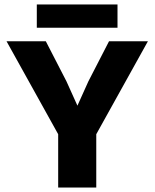

<svg xmlns="http://www.w3.org/2000/svg" viewBox="-20 -846 697 866"><path d="M647.2 -660 414.2 -240.6V0H242.4V-240.6L9.4 -660H186.6L279.8 -479L329.2 -369.4L378.6 -479L471.8 -660ZM510 -825.8V-721H146V-825.8Z"/></svg>

Font: Work Sans
Style: Regular
Weight: 400
Designer: Wei Huang
Foundry: Wei Huang
Version: Version 2.006; ttfautohint (v1.8.1.43-b0c9)